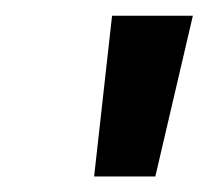

<svg xmlns="http://www.w3.org/2000/svg" viewBox="-20 -817 266 245"><path d="M100.1 -591.8 123 -796.9H226.1L178.2 -591.8Z"/></svg>

Font: SVN-Poppins Medium
Style: Italic
Weight: 500
Italic angle: -10°
Designer: Ninad Kale (Devanagari), Jonny Pinhorn (Latin)
Foundry: Indian Type Foundry
Version: Version 3.002 2017